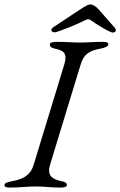

<svg xmlns="http://www.w3.org/2000/svg" viewBox="-40 -842 543 867"><path d="M207 -696C220 -696 320 -737 345 -751C350 -754 354 -755 358 -755C363 -755 367 -753 371 -750C394 -733 456 -695 469 -695C478 -695 483 -700 483 -706C483 -710 481 -713 477 -718L405 -800C395 -811 381 -822 368 -822C358 -822 348 -816 323 -800L199 -718C194 -714 192 -710 192 -706C192 -700 198 -696 207 -696ZM4 5C54 5 78 0 124 0C167 0 182 5 232 5C248 5 262 2 262 -6C262 -15 257 -20 237 -24C193 -33 172 -51 186 -98L324 -550C338 -597 363 -613 412 -622C435 -626 449 -633 449 -642C449 -650 441 -653 425 -653C375 -653 363 -650 323 -650C280 -650 265 -653 215 -653C199 -653 185 -650 185 -642C185 -633 189 -626 209 -622C253 -613 264 -597 250 -550L112 -98C98 -51 65 -33 16 -24C-7 -20 -20 -15 -20 -6C-20 2 -12 5 4 5Z"/></svg>

Font: EB Garamond
Style: Italic
Weight: 400
Italic angle: -17.2°
Designer: Georg Duffner and Octavio Pardo
Foundry: Georg Duffner
Version: Version 1.000;PS 001.000;hotconv 1.0.88;makeotf.lib2.5.64775